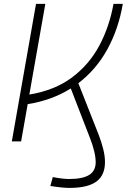

<svg xmlns="http://www.w3.org/2000/svg" viewBox="-20 -713 639 968"><path d="M39.6 0 161.6 -693.4H208.5L127.9 -236.3Q255.4 -257.3 342.3 -322Q429.2 -386.7 480.5 -482.7Q531.7 -578.6 552.2 -693.4H599.1Q578.1 -568.8 522 -465.8Q465.8 -362.8 375 -293.5L478 -32.2Q491.2 2 500.2 37.6Q509.3 73.2 509.3 104Q509.3 170.9 465.6 202.6Q421.9 234.4 329.6 234.4Q295.4 234.4 233.9 224.6L246.1 179.7Q296.9 189.5 327.6 189.5Q397 189.5 429.7 168.9Q462.4 148.4 462.4 105Q462.4 80.1 454.8 49.1Q447.3 18.1 435.1 -13.2L336.9 -267.1Q290.5 -237.8 236.1 -217.8Q181.6 -197.8 119.6 -188L86.4 0Z"/></svg>

Font: CaskaydiaCove NF ExtraLight
Style: Italic
Weight: 200
Italic angle: -10°
Designer: Aaron Bell
Foundry: Saja Typeworks
Version: Version 2111.001; VTT 6.35;Nerd Fonts 3.2.1